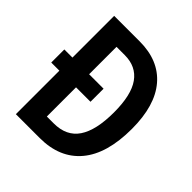

<svg xmlns="http://www.w3.org/2000/svg" viewBox="-193 -850 986 986"><g transform="rotate(45 300.0 -357.0)"><path d="M260 -714Q399 -714 474.5 -625.5Q550 -537 550 -368Q550 -187 471.5 -93.5Q393 0 248 0H75V-316H16V-411H75V-714ZM256 -610H196V-411H301V-316H196V-104H246Q338 -104 381.5 -168.5Q425 -233 425 -363Q425 -489 382 -549.5Q339 -610 256 -610Z"/></g></svg>

Font: Noto Sans Lao Looped Condensed SemiBold
Style: Regular
Weight: 600
Width: 3
Designer: Mark Frömberg, Ben Mitchell
Foundry: The Fontpad Ltd
Version: Version 1.002; ttfautohint (v1.8.4.7-5d5b)